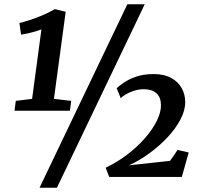

<svg xmlns="http://www.w3.org/2000/svg" viewBox="-20 -835 946 906"><path d="M54.5 -359 131.5 -368.5 175.5 -696.5Q163.5 -691.5 146.5 -686.5Q129.5 -681.5 111.5 -677.5Q93.5 -673.5 79.5 -671.5L71.5 -726.5Q89.5 -730.5 113 -738Q136.5 -745.5 160.2 -754.8Q184 -764 204.8 -774Q225.5 -784 239 -792L290 -779.5L234.5 -368.5L316 -359L310 -312.5H48.5ZM581 -815H663L248.5 51H166.5ZM495.5 0 478.5 -43.5Q531.5 -68.5 579 -104.5Q626.5 -140.5 663 -182Q699.5 -223.5 720 -264.8Q740.5 -306 739.5 -340.5Q739 -376.5 717.8 -395.2Q696.5 -414 659 -414Q635.5 -414 612.8 -406.8Q590 -399.5 573.2 -389.5Q556.5 -379.5 550 -371L530.5 -419Q540 -428 562.8 -444Q585.5 -460 621.2 -472.8Q657 -485.5 705 -485.5Q755 -485.5 788.2 -467Q821.5 -448.5 837.8 -418.5Q854 -388.5 854 -353.5Q854 -313.5 831.2 -270.5Q808.5 -227.5 770.2 -186.8Q732 -146 685 -111.8Q638 -77.5 589 -55L782.5 -76L818 -127.5L870.5 -115.5L838 0Z"/></svg>

Font: Merriweather 24pt ExtraBold
Style: Italic
Weight: 800
Italic angle: -7.8°
Version: Version 2.101